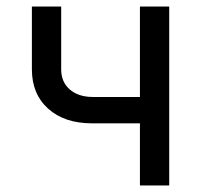

<svg xmlns="http://www.w3.org/2000/svg" viewBox="-20 -570 640 590"><path d="M410 0V-191H263Q178 -191 128 -236Q78 -281 78 -357V-550H168V-357Q168 -318 194.5 -295Q221 -272 266 -272H410V-550H500V0Z"/></svg>

Font: JetBrainsMonoNL NF
Style: Regular
Weight: 400
Designer: Philipp Nurullin, Konstantin Bulenkov
Foundry: JetBrains
Version: Version 2.304; ttfautohint (v1.8.4.7-5d5b);Nerd Fonts 3.2.1